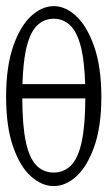

<svg xmlns="http://www.w3.org/2000/svg" viewBox="-25 -549 365 632"><path d="M151.9 63.5Q112.8 63.5 76.9 31.5Q41 -0.5 18.1 -66.2Q-4.9 -131.8 -4.9 -230.2Q-4.9 -328.6 18.1 -395.5Q41 -462.4 76.9 -495.6Q112.8 -528.8 151.9 -528.8Q190.9 -528.8 226.3 -495.6Q261.7 -462.4 285.2 -395.3Q308.6 -328.1 308.6 -230.2Q308.6 -132.3 285.2 -66.4Q261.7 -0.5 226.3 31.5Q190.9 63.5 151.9 63.5ZM255.9 -225.1H48.3Q48.8 -133.8 60.3 -80.8Q71.8 -27.8 95 -4.4Q118.2 19 151.9 19Q185.5 19 208.7 -4.4Q231.9 -27.8 243.7 -81.1Q255.4 -134.3 255.9 -225.1ZM255.4 -272Q252.9 -341.3 244.1 -382.8Q231.9 -438.5 208.7 -462.9Q185.5 -487.3 151.9 -487.3Q118.2 -487.3 95 -462.9Q71.8 -438.5 60.1 -383.3Q51.3 -341.8 48.8 -272Z"/></svg>

Font: Scarab Serif
Style: Condensed-Light
Weight: 300
Designer: John Roberts
Foundry: Scarab
Version: 1.0